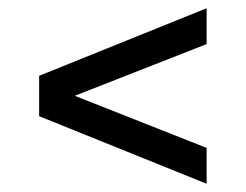

<svg xmlns="http://www.w3.org/2000/svg" viewBox="-20 -613 596 466"><path d="M481.5 -167 75 -331V-429L481.5 -593V-506L161.5 -380.5L481.5 -254Z"/></svg>

Font: Encode Sans SmExp Md
Style: Regular
Weight: 500
Width: 6
Designer: Multiple Designers
Foundry: Impallari Type
Version: Version 3.002; ttfautohint (v1.8.3) -l 8 -r 50 -G 200 -x 14 